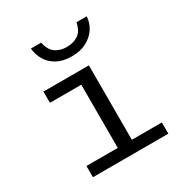

<svg xmlns="http://www.w3.org/2000/svg" viewBox="-171 -864 942 992"><g transform="rotate(-30 300.0 -368.0)"><path d="M285 0V-444H98V-511H369V0ZM98 0V-67H548V0ZM317 -595Q265 -595 229.5 -614.5Q194 -634 175 -666Q156 -698 153 -736H214Q224 -688 252 -669Q280 -650 318 -650Q359 -650 387 -669Q415 -688 425 -736H486Q484 -698 463 -666Q442 -634 405.5 -614.5Q369 -595 317 -595Z"/></g></svg>

Font: Chivo Mono Light
Style: Regular
Weight: 300
Monospace: yes
Designer: Hector Gatti
Foundry: Omnibus-Type
Version: Version 1.008